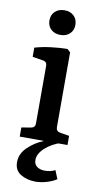

<svg xmlns="http://www.w3.org/2000/svg" viewBox="-89 -638 454 867"><g transform="rotate(10 138.0 -204.5)"><path d="M192 -71Q192 -52 211 -49L253 -42V0H34V-42L77 -49Q96 -52 96 -71V-336Q96 -354 78 -357L29 -365V-407Q63 -417 103.5 -422Q144 -427 178 -427L192 -414ZM137 188Q97 187 69.5 169.5Q42 152 42 115Q42 77 73 47Q104 17 142 2V-5H225Q181 9 151.5 36Q122 63 122 91Q122 112 136.5 122Q151 132 172 132Q183 132 195.5 129.5Q208 127 219 121L235 160Q215 173 188.5 180.5Q162 188 137 188ZM194 -540Q194 -515 177.5 -499.5Q161 -484 135 -484Q108 -484 91.5 -499.5Q75 -515 75 -540Q75 -566 91.5 -581.5Q108 -597 135 -597Q161 -597 177.5 -581.5Q194 -566 194 -540Z"/></g></svg>

Font: Yrsa Medium
Style: Regular
Weight: 500
Designer: Anna Giedrys (Yrsa+Rasa design), David Brezina (Yrsa art-direction, Rasa art-direction, design)
Foundry: Rosetta Type Foundry
Version: Version 2.004